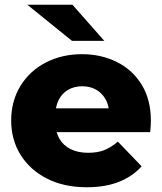

<svg xmlns="http://www.w3.org/2000/svg" viewBox="-20 -779 682 808"><path d="M345 9Q249 9 177.5 -27.5Q106 -64 66.5 -127.5Q27 -191 27 -272Q27 -353 65.5 -416.5Q104 -480 172 -515.5Q240 -551 325 -551Q405 -551 471 -518.5Q537 -486 576 -423Q615 -360 615 -270Q615 -260 614 -247Q613 -234 612 -223H183V-323H511L439 -295Q440 -332 425.5 -359Q411 -386 385.5 -401Q360 -416 326 -416Q292 -416 266.5 -401Q241 -386 227 -358.5Q213 -331 213 -294V-265Q213 -225 229.5 -196Q246 -167 277 -151.5Q308 -136 351 -136Q391 -136 419.5 -147.5Q448 -159 476 -183L576 -79Q537 -36 480 -13.5Q423 9 345 9ZM283 -607 95 -759H285L419 -607Z"/></svg>

Font: MOST Montserrat ExtraBold
Style: Regular
Weight: 800
Designer: Julieta Ulanovsky
Foundry: Julieta Ulanovsky
Version: Version 8.000;March 11, 2024;FontCreator 15.0.0.2926 64-bit